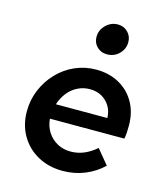

<svg xmlns="http://www.w3.org/2000/svg" viewBox="-113 -844 827 944"><g transform="rotate(15 300.0 -372.0)"><path d="M293 11Q222 11 166.5 -19.5Q111 -50 79.5 -104Q48 -158 48 -227Q48 -285 69.5 -336.5Q91 -388 129 -428Q167 -468 217.5 -490.5Q268 -513 325 -513Q392 -513 443 -484.5Q494 -456 522.5 -405.5Q551 -355 551 -288Q551 -269 550 -253Q549 -237 546 -221H167Q170 -183 189 -153.5Q208 -124 238.5 -107.5Q269 -91 306 -91Q342 -91 374 -104.5Q406 -118 436 -144L497 -70Q458 -32 405.5 -10.5Q353 11 293 11ZM177 -297H439Q438 -332 422 -357.5Q406 -383 380.5 -397.5Q355 -412 320 -412Q287 -412 258 -397.5Q229 -383 208.5 -357Q188 -331 177 -297ZM355 -599Q325 -599 304.5 -619Q284 -639 284 -669Q284 -704 310 -729.5Q336 -755 371 -755Q401 -755 421.5 -734.5Q442 -714 442 -684Q442 -649 417 -624Q392 -599 355 -599Z"/></g></svg>

Font: Red Hat Mono SemiBold
Style: Italic
Weight: 600
Italic angle: -12°
Monospace: yes
Designer: Pentagram, MCKL
Foundry: MCKL
Version: Version 1.030